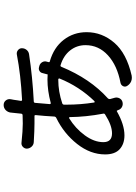

<svg xmlns="http://www.w3.org/2000/svg" viewBox="133 -833 734 1040"><g transform="rotate(-90 500.0 -313.0)"><path d="M460 -342.8Q453.1 -339.8 453.1 -333V-317.4Q453.1 -243.2 464.8 -169.9Q464.8 -168 467.3 -167.5Q469.7 -167 471.7 -168Q551.8 -251 594.7 -357.4Q595.7 -359.4 594.2 -361.8Q592.8 -364.3 589.8 -364.3H586.9Q524.4 -364.3 460 -342.8ZM385.7 -301.8Q385.7 -303.7 383.8 -305.2Q381.8 -306.6 379.9 -305.7Q324.2 -271.5 287.1 -220.7Q250 -169.9 250 -120.1Q250 -73.2 297.9 -73.2Q340.8 -73.2 399.4 -110.4Q406.2 -114.3 404.3 -121.1Q386.7 -213.9 385.7 -301.8ZM624 -449.2Q626 -460 635.3 -465.8Q644.5 -471.7 655.3 -468.8L663.1 -466.8Q676.8 -462.9 683.6 -450.7Q690.4 -438.5 685.5 -424.8Q684.6 -420.9 683.6 -417Q681.6 -412.1 687.5 -410.2Q762.7 -388.7 804.2 -335Q845.7 -281.2 845.7 -210.9Q845.7 -127 788.1 -60.5Q730.5 5.9 610.4 33.2Q604.5 34.2 598.6 34.2Q588.9 34.2 579.1 30.3Q563.5 23.4 554.7 8.8Q547.9 -2 553.2 -13.2Q558.6 -24.4 571.3 -27.3Q665 -44.9 720.2 -95.2Q775.4 -145.5 775.4 -216.8Q775.4 -263.7 747.1 -299.8Q718.8 -335.9 668 -351.6Q661.1 -354.5 658.2 -347.7Q593.8 -191.4 487.3 -95.7Q482.4 -90.8 483.4 -84Q487.3 -69.3 490.2 -59.6Q494.1 -45.9 487.8 -33.2Q481.4 -20.5 467.8 -16.6Q453.1 -12.7 440.4 -19.5Q427.7 -26.4 423.8 -40Q422.9 -42 421.9 -43.9Q420.9 -48.8 417 -46.9Q344.7 -5.9 287.1 -5.9Q240.2 -5.9 211.9 -31.7Q183.6 -57.6 183.6 -110.4Q183.6 -190.4 240.2 -262.2Q296.9 -334 380.9 -375Q387.7 -377.9 388.7 -385.7Q391.6 -439.5 396.5 -486.3Q397.5 -494.1 389.6 -493.2Q376 -493.2 350.6 -493.2Q314.5 -493.2 250 -497.1Q235.4 -498 225.6 -508.8Q215.8 -519.5 214.8 -534.2Q214.8 -546.9 224.6 -556.2Q234.4 -565.4 248 -563.5Q312.5 -556.6 350.6 -556.6Q380.9 -556.6 395.5 -557.6Q403.3 -557.6 404.3 -565.4Q405.3 -578.1 407.7 -598.1Q410.2 -618.2 410.2 -621.1Q410.2 -621.1 410.2 -622.1Q412.1 -637.7 423.8 -649.4Q435.5 -660.2 451.2 -660.2Q451.2 -660.2 451.2 -660.2Q466.8 -660.2 476.1 -648.4Q485.4 -636.7 482.4 -621.1Q480.5 -614.3 479.5 -606Q478.5 -597.7 476.6 -585.9Q474.6 -574.2 473.6 -567.4Q472.7 -564.5 474.6 -562.5Q476.6 -560.5 479.5 -560.5Q614.3 -567.4 725.6 -588.9Q738.3 -590.8 748.5 -582.5Q758.8 -574.2 758.8 -561.5Q758.8 -546.9 749.5 -535.6Q740.2 -524.4 725.6 -522.5Q602.5 -503.9 471.7 -497.1Q463.9 -497.1 462.9 -490.2Q459 -443.4 456.1 -410.2Q456.1 -407.2 458.5 -405.8Q460.9 -404.3 462.9 -405.3Q529.3 -422.9 588.9 -422.9Q608.4 -422.9 617.2 -421.9Q617.2 -422.9 617.2 -423.8Q620.1 -431.6 624 -449.2Z"/></g></svg>

Font: Gen Jyuu Gothic Regular
Style: Regular
Weight: 400
Designer: [Source Han Sans]
Ryoko NISHIZUKA  (kana & ideographs); Paul D. Hunt (Latin, Greek & Cyrillic); Wenlong ZHANG  (bopomofo
Version: Version 1.002.20150607